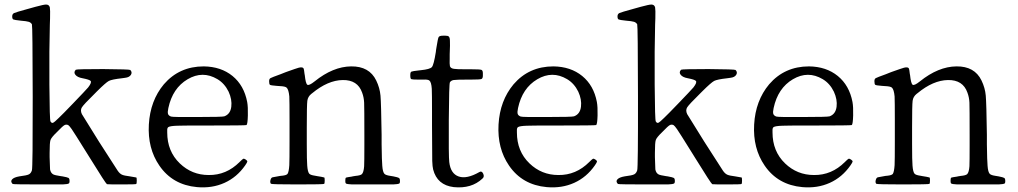

<svg xmlns="http://www.w3.org/2000/svg" viewBox="-20 -804 4436 837"><path d="M512.7 0Q572.3 0 574.2 -2Q576.2 -4.9 576.2 -17.1Q576.2 -29.3 574.2 -30.3Q572.3 -31.2 545.9 -35.2Q521.5 -38.1 511.7 -42.5Q502 -46.9 493.2 -59.6Q484.4 -72.3 412.1 -185.5Q341.8 -297.9 336.9 -306.6Q329.1 -323.2 336.9 -335.9Q344.7 -348.6 392.6 -395.5Q396.5 -399.4 402.3 -405.3Q441.4 -444.3 454.6 -451.2Q467.8 -458 511.7 -462.9Q520.5 -463.9 525.4 -464.8Q543.9 -466.8 550.8 -478Q557.6 -489.3 547.9 -499Q544.9 -502 429.7 -502.9Q314.5 -502.9 310.5 -500Q299.8 -489.3 308.6 -478Q317.4 -466.8 339.8 -462.9Q370.1 -457 375 -451.2Q380.9 -444.3 364.3 -422.9Q351.6 -408.2 297.9 -352.5Q252 -304.7 236.3 -290Q217.8 -271.5 210.9 -268.6Q205.1 -266.6 200.2 -274.4Q196.3 -279.3 195.3 -435.1Q194.3 -590.8 197.3 -697.3Q197.3 -707 198.2 -723.6Q199.2 -761.7 197.3 -771.5Q194.3 -784.2 180.7 -784.2Q170.9 -784.2 134.8 -774.4Q119.1 -769.5 110.4 -767.6Q106.4 -766.6 99.6 -764.6Q49.8 -751 41.5 -747.1Q33.2 -743.2 33.2 -732.4Q33.2 -721.7 38.1 -719.2Q43 -716.8 70.3 -713.9Q95.7 -711.9 105 -709Q114.3 -706.1 119.1 -698.2Q122.1 -692.4 122.6 -382.3Q123 -72.3 119.1 -61.5Q115.2 -48.8 106 -43.9Q96.7 -39.1 64.5 -35.2Q41 -31.2 32.7 -22Q24.4 -12.7 35.2 -2Q39.1 0 157.2 0Q165 0 178.7 0Q237.3 0 252.9 0Q274.4 -1 279.3 -3.9Q283.2 -5.9 283.2 -12.7Q283.2 -14.6 283.2 -15.6Q283.2 -25.4 278.8 -28.3Q274.4 -31.2 252 -35.2Q250 -35.2 245.1 -36.1Q218.8 -40 211.9 -43.9Q201.2 -49.8 198.2 -65.4Q197.3 -77.1 196.3 -119.1Q196.3 -124 196.3 -127.4Q196.3 -130.9 196.3 -137.7Q196.3 -182.6 200.2 -193.8Q204.1 -205.1 227.5 -227.5Q230.5 -230.5 231.4 -231.4Q252.9 -253.9 260.7 -258.3Q268.6 -262.7 277.3 -258.8Q282.2 -255.9 292.5 -241.2Q302.7 -226.6 352.5 -146.5Q365.2 -127 372.1 -115.2Q441.4 -2.9 446.3 -1Q453.1 0 512.7 0Z M1048.8 -83Q1057.6 -95.7 1058.1 -99.6Q1058.6 -103.5 1051.3 -108.4Q1043.9 -113.3 1040.5 -111.8Q1037.1 -110.4 1024.4 -97.7Q966.8 -40 889.6 -41Q816.4 -41 763.7 -91.8Q709 -144.5 709 -226.6Q709 -228.5 709 -232.4Q708 -246.1 713.9 -250Q721.7 -254.9 752 -255.9Q774.4 -256.8 857.4 -256.8Q877.9 -256.8 888.7 -256.8Q1050.8 -256.8 1054.7 -258.8Q1059.6 -263.7 1060.5 -300.8Q1061.5 -337.9 1057.6 -359.4Q1043.9 -431.6 993.7 -472.7Q943.4 -513.7 868.2 -514.6Q761.7 -514.6 694.3 -436.5Q634.8 -365.2 628.9 -261.2Q623 -157.2 674.8 -82Q732.4 2 838.9 11.7Q904.3 17.6 958.5 -6.8Q1012.7 -31.2 1048.8 -83ZM725.6 -295.9Q714.8 -299.8 712.4 -307.6Q710 -315.4 713.9 -333Q732.4 -419.9 797.9 -458.5Q863.3 -497.1 927.7 -459Q959 -440.4 976.6 -404.3Q992.2 -370.1 988.3 -338.9Q984.4 -306.6 958 -296.9Q949.2 -293.9 841.8 -293.9Q733.4 -293 725.6 -295.9Z M1393.6 -30.3Q1392.6 -31.2 1380.9 -33.2Q1369.1 -35.2 1363.3 -36.1Q1359.4 -37.1 1352.5 -38.1Q1333 -41 1328.1 -46.9Q1321.3 -54.7 1319.3 -82Q1317.4 -102.5 1317.4 -175.8Q1317.4 -200.2 1317.4 -213.9Q1317.4 -226.6 1317.4 -249Q1317.4 -346.7 1319.8 -364.7Q1322.3 -382.8 1336.9 -394.5Q1338.9 -396.5 1340.8 -397.5Q1409.2 -454.1 1474.1 -455.1Q1539.1 -456.1 1558.6 -400.4Q1566.4 -379.9 1567.4 -356.4Q1568.4 -333 1568.4 -212.9Q1568.4 -197.3 1568.4 -170.9Q1568.4 -98.6 1567.4 -79.1Q1565.4 -52.7 1557.6 -44.9Q1551.8 -39.1 1529.3 -37.1Q1522.5 -36.1 1517.6 -35.2Q1516.6 -35.2 1513.7 -34.2Q1492.2 -31.2 1488.8 -29.8Q1485.4 -28.3 1485.4 -19.5Q1485.4 -17.6 1485.4 -16.6Q1485.4 -15.6 1485.4 -12.7Q1485.4 -5.9 1488.3 -3.9Q1493.2 -1 1514.6 0Q1529.3 0 1584 0Q1596.7 0 1603.5 0Q1610.4 0 1624 0Q1679.7 0 1694.3 0Q1714.8 -1 1720.7 -3.9Q1723.6 -5.9 1723.6 -12.7Q1723.6 -14.6 1723.6 -15.6Q1723.6 -25.4 1719.2 -28.3Q1714.8 -31.2 1694.3 -35.2Q1690.4 -36.1 1682.6 -37.1Q1662.1 -40 1656.2 -45.9Q1648.4 -53.7 1646.5 -81.1Q1644.5 -100.6 1643.6 -174.8Q1643.6 -201.2 1643.6 -216.8Q1641.6 -353.5 1638.7 -387.2Q1635.7 -420.9 1620.1 -453.1Q1589.8 -515.6 1510.7 -514.6Q1431.6 -513.7 1351.6 -449.2Q1327.1 -429.7 1319.8 -434.6Q1312.5 -439.5 1308.6 -476.6Q1308.6 -478.5 1307.6 -481.4Q1305.7 -502 1302.7 -506.8Q1297.9 -512.7 1282.2 -508.8Q1271.5 -505.9 1230.5 -491.2Q1225.6 -489.3 1222.7 -488.3Q1214.8 -485.4 1203.1 -480.5Q1165 -466.8 1159.2 -463.4Q1153.3 -460 1153.3 -451.2Q1153.3 -449.2 1153.3 -448.2Q1153.3 -436.5 1157.2 -434.1Q1161.1 -431.6 1185.5 -429.7Q1190.4 -429.7 1199.2 -428.7Q1223.6 -427.7 1229.5 -421.9Q1238.3 -414.1 1241.2 -383.8Q1242.2 -361.3 1242.2 -280.3Q1242.2 -249 1242.2 -230.5Q1242.2 -213.9 1242.2 -185.5Q1242.2 -105.5 1241.2 -84Q1239.3 -54.7 1233.4 -45.9Q1228.5 -40 1210.9 -38.1Q1205.1 -38.1 1201.2 -37.1Q1188.5 -35.2 1168.9 -31.2Q1162.1 -30.3 1159.2 -19.5Q1156.2 -8.8 1161.1 -2.9Q1163.1 0 1277.3 0Q1390.6 0 1393.1 -2.4Q1395.5 -4.9 1395.5 -17.1Q1395.5 -29.3 1393.6 -30.3Z M2083 -25.4Q2092.8 -33.2 2086.4 -46.9Q2080.1 -60.5 2069.3 -53.7Q2014.6 -22.5 1979.5 -34.7Q1944.3 -46.9 1938.5 -97.7Q1935.5 -122.1 1936.5 -280.8Q1937.5 -439.5 1941.4 -445.3Q1946.3 -453.1 1957.5 -455.1Q1968.8 -457 2018.6 -457Q2023.4 -457 2033.2 -457Q2072.3 -457 2078.6 -459.5Q2085 -461.9 2085 -474.6Q2085 -477.5 2085 -479.5Q2085 -481.4 2085 -484.4Q2085 -497.1 2078.6 -499.5Q2072.3 -502 2034.2 -502Q2024.4 -502 2019.5 -502Q2015.6 -502 2007.8 -502Q1969.7 -502 1959 -503.9Q1944.3 -505.9 1941.4 -515.6Q1939.5 -523.4 1940.4 -549.8Q1940.4 -553.7 1940.4 -555.7Q1940.4 -559.6 1940.4 -567.4Q1942.4 -612.3 1941.4 -624Q1941.4 -640.6 1936.5 -644.5Q1933.6 -648.4 1921.9 -648.4Q1918.9 -648.4 1918 -648.4Q1915 -648.4 1911.1 -648.4Q1895.5 -648.4 1892.1 -642.1Q1888.7 -635.7 1882.8 -597.7Q1881.8 -589.8 1880.9 -585.9Q1880.9 -583 1879.9 -577.1Q1871.1 -521.5 1862.8 -511.7Q1854.5 -502 1814.5 -498Q1809.6 -497.1 1806.6 -497.1Q1778.3 -494.1 1773.4 -491.7Q1768.6 -489.3 1768.6 -477.5V-474.6Q1768.6 -460.9 1772.9 -459Q1777.3 -457 1801.8 -457Q1805.7 -457 1807.6 -457Q1813.5 -457 1824.2 -457Q1845.7 -458 1851.6 -453.1Q1860.4 -446.3 1862.3 -417Q1863.3 -396.5 1863.3 -318.4Q1863.3 -282.2 1863.3 -259.8Q1863.3 -258.8 1863.3 -256.8Q1864.3 -127 1864.3 -102.5Q1865.2 -77.1 1868.2 -65.4Q1885.7 2.9 1958 11.7Q2035.2 19.5 2083 -25.4Z M2573.2 -83Q2582 -95.7 2582.5 -99.6Q2583 -103.5 2575.7 -108.4Q2568.4 -113.3 2564.9 -111.8Q2561.5 -110.4 2548.8 -97.7Q2491.2 -40 2414.1 -41Q2340.8 -41 2288.1 -91.8Q2233.4 -144.5 2233.4 -226.6Q2233.4 -228.5 2233.4 -232.4Q2232.4 -246.1 2238.3 -250Q2246.1 -254.9 2276.4 -255.9Q2298.8 -256.8 2381.8 -256.8Q2402.3 -256.8 2413.1 -256.8Q2575.2 -256.8 2579.1 -258.8Q2584 -263.7 2585 -300.8Q2585.9 -337.9 2582 -359.4Q2568.4 -431.6 2518.1 -472.7Q2467.8 -513.7 2392.6 -514.6Q2286.1 -514.6 2218.8 -436.5Q2159.2 -365.2 2153.3 -261.2Q2147.5 -157.2 2199.2 -82Q2256.8 2 2363.3 11.7Q2428.7 17.6 2482.9 -6.8Q2537.1 -31.2 2573.2 -83ZM2250 -295.9Q2239.3 -299.8 2236.8 -307.6Q2234.4 -315.4 2238.3 -333Q2256.8 -419.9 2322.3 -458.5Q2387.7 -497.1 2452.1 -459Q2483.4 -440.4 2501 -404.3Q2516.6 -370.1 2512.7 -338.9Q2508.8 -306.6 2482.4 -296.9Q2473.6 -293.9 2366.2 -293.9Q2257.8 -293 2250 -295.9Z M3151.4 0Q3210.9 0 3212.9 -2Q3214.8 -4.9 3214.8 -17.1Q3214.8 -29.3 3212.9 -30.3Q3210.9 -31.2 3184.6 -35.2Q3160.2 -38.1 3150.4 -42.5Q3140.6 -46.9 3131.8 -59.6Q3123 -72.3 3050.8 -185.5Q2980.5 -297.9 2975.6 -306.6Q2967.8 -323.2 2975.6 -335.9Q2983.4 -348.6 3031.2 -395.5Q3035.2 -399.4 3041 -405.3Q3080.1 -444.3 3093.3 -451.2Q3106.4 -458 3150.4 -462.9Q3159.2 -463.9 3164.1 -464.8Q3182.6 -466.8 3189.5 -478Q3196.3 -489.3 3186.5 -499Q3183.6 -502 3068.4 -502.9Q2953.1 -502.9 2949.2 -500Q2938.5 -489.3 2947.3 -478Q2956.1 -466.8 2978.5 -462.9Q3008.8 -457 3013.7 -451.2Q3019.5 -444.3 3002.9 -422.9Q2990.2 -408.2 2936.5 -352.5Q2890.6 -304.7 2875 -290Q2856.4 -271.5 2849.6 -268.6Q2843.8 -266.6 2838.9 -274.4Q2835 -279.3 2834 -435.1Q2833 -590.8 2835.9 -697.3Q2835.9 -707 2836.9 -723.6Q2837.9 -761.7 2835.9 -771.5Q2833 -784.2 2819.3 -784.2Q2809.6 -784.2 2773.4 -774.4Q2757.8 -769.5 2749 -767.6Q2745.1 -766.6 2738.3 -764.6Q2688.5 -751 2680.2 -747.1Q2671.9 -743.2 2671.9 -732.4Q2671.9 -721.7 2676.8 -719.2Q2681.6 -716.8 2709 -713.9Q2734.4 -711.9 2743.7 -709Q2752.9 -706.1 2757.8 -698.2Q2760.7 -692.4 2761.2 -382.3Q2761.7 -72.3 2757.8 -61.5Q2753.9 -48.8 2744.6 -43.9Q2735.4 -39.1 2703.1 -35.2Q2679.7 -31.2 2671.4 -22Q2663.1 -12.7 2673.8 -2Q2677.7 0 2795.9 0Q2803.7 0 2817.4 0Q2876 0 2891.6 0Q2913.1 -1 2918 -3.9Q2921.9 -5.9 2921.9 -12.7Q2921.9 -14.6 2921.9 -15.6Q2921.9 -25.4 2917.5 -28.3Q2913.1 -31.2 2890.6 -35.2Q2888.7 -35.2 2883.8 -36.1Q2857.4 -40 2850.6 -43.9Q2839.8 -49.8 2836.9 -65.4Q2835.9 -77.1 2835 -119.1Q2835 -124 2835 -127.4Q2835 -130.9 2835 -137.7Q2835 -182.6 2838.9 -193.8Q2842.8 -205.1 2866.2 -227.5Q2869.1 -230.5 2870.1 -231.4Q2891.6 -253.9 2899.4 -258.3Q2907.2 -262.7 2916 -258.8Q2920.9 -255.9 2931.2 -241.2Q2941.4 -226.6 2991.2 -146.5Q3003.9 -127 3010.7 -115.2Q3080.1 -2.9 3085 -1Q3091.8 0 3151.4 0Z M3687.5 -83Q3696.3 -95.7 3696.8 -99.6Q3697.3 -103.5 3689.9 -108.4Q3682.6 -113.3 3679.2 -111.8Q3675.8 -110.4 3663.1 -97.7Q3605.5 -40 3528.3 -41Q3455.1 -41 3402.3 -91.8Q3347.7 -144.5 3347.7 -226.6Q3347.7 -228.5 3347.7 -232.4Q3346.7 -246.1 3352.5 -250Q3360.4 -254.9 3390.6 -255.9Q3413.1 -256.8 3496.1 -256.8Q3516.6 -256.8 3527.3 -256.8Q3689.5 -256.8 3693.4 -258.8Q3698.2 -263.7 3699.2 -300.8Q3700.2 -337.9 3696.3 -359.4Q3682.6 -431.6 3632.3 -472.7Q3582 -513.7 3506.8 -514.6Q3400.4 -514.6 3333 -436.5Q3273.4 -365.2 3267.6 -261.2Q3261.7 -157.2 3313.5 -82Q3371.1 2 3477.5 11.7Q3543 17.6 3597.2 -6.8Q3651.4 -31.2 3687.5 -83ZM3364.3 -295.9Q3353.5 -299.8 3351.1 -307.6Q3348.6 -315.4 3352.5 -333Q3371.1 -419.9 3436.5 -458.5Q3502 -497.1 3566.4 -459Q3597.7 -440.4 3615.2 -404.3Q3630.9 -370.1 3627 -338.9Q3623 -306.6 3596.7 -296.9Q3587.9 -293.9 3480.5 -293.9Q3372.1 -293 3364.3 -295.9Z M4032.2 -30.3Q4031.2 -31.2 4019.5 -33.2Q4007.8 -35.2 4002 -36.1Q3998 -37.1 3991.2 -38.1Q3971.7 -41 3966.8 -46.9Q3960 -54.7 3958 -82Q3956.1 -102.5 3956.1 -175.8Q3956.1 -200.2 3956.1 -213.9Q3956.1 -226.6 3956.1 -249Q3956.1 -346.7 3958.5 -364.7Q3960.9 -382.8 3975.6 -394.5Q3977.5 -396.5 3979.5 -397.5Q4047.9 -454.1 4112.8 -455.1Q4177.7 -456.1 4197.3 -400.4Q4205.1 -379.9 4206.1 -356.4Q4207 -333 4207 -212.9Q4207 -197.3 4207 -170.9Q4207 -98.6 4206.1 -79.1Q4204.1 -52.7 4196.3 -44.9Q4190.4 -39.1 4168 -37.1Q4161.1 -36.1 4156.2 -35.2Q4155.3 -35.2 4152.3 -34.2Q4130.9 -31.2 4127.4 -29.8Q4124 -28.3 4124 -19.5Q4124 -17.6 4124 -16.6Q4124 -15.6 4124 -12.7Q4124 -5.9 4127 -3.9Q4131.8 -1 4153.3 0Q4168 0 4222.7 0Q4235.4 0 4242.2 0Q4249 0 4262.7 0Q4318.4 0 4333 0Q4353.5 -1 4359.4 -3.9Q4362.3 -5.9 4362.3 -12.7Q4362.3 -14.6 4362.3 -15.6Q4362.3 -25.4 4357.9 -28.3Q4353.5 -31.2 4333 -35.2Q4329.1 -36.1 4321.3 -37.1Q4300.8 -40 4294.9 -45.9Q4287.1 -53.7 4285.2 -81.1Q4283.2 -100.6 4282.2 -174.8Q4282.2 -201.2 4282.2 -216.8Q4280.3 -353.5 4277.3 -387.2Q4274.4 -420.9 4258.8 -453.1Q4228.5 -515.6 4149.4 -514.6Q4070.3 -513.7 3990.2 -449.2Q3965.8 -429.7 3958.5 -434.6Q3951.2 -439.5 3947.3 -476.6Q3947.3 -478.5 3946.3 -481.4Q3944.3 -502 3941.4 -506.8Q3936.5 -512.7 3920.9 -508.8Q3910.2 -505.9 3869.1 -491.2Q3864.3 -489.3 3861.3 -488.3Q3853.5 -485.4 3841.8 -480.5Q3803.7 -466.8 3797.9 -463.4Q3792 -460 3792 -451.2Q3792 -449.2 3792 -448.2Q3792 -436.5 3795.9 -434.1Q3799.8 -431.6 3824.2 -429.7Q3829.1 -429.7 3837.9 -428.7Q3862.3 -427.7 3868.2 -421.9Q3877 -414.1 3879.9 -383.8Q3880.9 -361.3 3880.9 -280.3Q3880.9 -249 3880.9 -230.5Q3880.9 -213.9 3880.9 -185.5Q3880.9 -105.5 3879.9 -84Q3877.9 -54.7 3872.1 -45.9Q3867.2 -40 3849.6 -38.1Q3843.8 -38.1 3839.8 -37.1Q3827.1 -35.2 3807.6 -31.2Q3800.8 -30.3 3797.9 -19.5Q3794.9 -8.8 3799.8 -2.9Q3801.8 0 3916 0Q4029.3 0 4031.7 -2.4Q4034.2 -4.9 4034.2 -17.1Q4034.2 -29.3 4032.2 -30.3Z"/></svg>

Font: Bpmf GenWan Min R
Style: R
Weight: 400
Foundry: But Ko
Version: Version 1.320